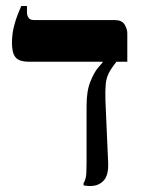

<svg xmlns="http://www.w3.org/2000/svg" viewBox="-20 -617 485 641"><path d="M76 -411Q44 -411 32 -425.5Q20 -440 20 -473Q20 -503 26.5 -528.5Q33 -554 40.5 -572Q48 -590 51 -597H70V-576Q70 -566 75 -558Q80 -550 94 -550H363Q387 -550 396 -535Q405 -520 405 -506V-411ZM282 4Q276 4 270 3.5Q264 3 259 2V-6Q264 -13 266.5 -25Q269 -37 269 -75V-263Q269 -313 281.5 -344Q294 -375 307 -390.5Q320 -406 323 -409V-442H369V-411Q352 -390 343.5 -373.5Q335 -357 333 -336.5Q331 -316 332 -281L341 -75Q343 -32 326 -14Q309 4 282 4Z"/></svg>

Font: Frank Ruhl Libre Medium
Style: Regular
Weight: 500
Designer: Yanek Iontef
Foundry: Fontef
Version: Version 6.004